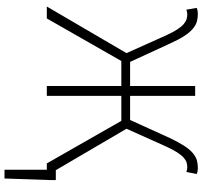

<svg xmlns="http://www.w3.org/2000/svg" viewBox="-43 -668 899 853"><g transform="rotate(90 406.5 -241.5)"><path d="M734 188V0H706L517 -331H406V0H362V-331H251L62 0H9L216 -354L138 -528Q123 -561 110.5 -580Q98 -599 86.5 -608.5Q75 -618 65 -621Q55 -624 44 -624Q39 -624 33.5 -623Q28 -622 23 -620L15 -666Q27 -671 41 -671Q60 -671 76 -666.5Q92 -662 108 -648.5Q124 -635 140 -610.5Q156 -586 174 -546L255 -370H362V-659H406V-370H513L593 -546Q612 -586 628 -610.5Q644 -635 660 -648.5Q676 -662 692 -666.5Q708 -671 727 -671Q741 -671 753 -666L744 -620Q739 -622 733.5 -623Q728 -624 723 -624Q712 -624 702 -621Q692 -618 681 -608.5Q670 -599 657.5 -580Q645 -561 630 -528L552 -354L736 -40H780V-14L773 188Z"/></g></svg>

Font: Giro Light
Style: Regular
Weight: 300
Designer: Paul D. Hunt
Foundry: Adobe Systems Incorporated
Version: Version 1.000;PS 1.0;hotconv 1.0.88;makeotf.lib2.5.647800